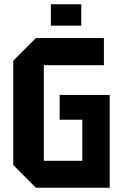

<svg xmlns="http://www.w3.org/2000/svg" viewBox="-20 -878 575 898"><path d="M42 -106V-594L148 -700H466V-573H185V-126H365V-318H259V-434H493V0H148ZM218 -758V-858H360V-758Z"/></svg>

Font: Tektur SemiCondensed SemiBold
Style: Regular
Weight: 600
Width: 4
Designer: Adam Jagosz
Foundry: Adam Jagosz
Version: Version 1.005;gftools[0.9.30]